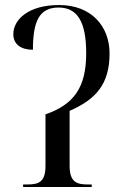

<svg xmlns="http://www.w3.org/2000/svg" viewBox="-20 -744 503 764"><path d="M72 0H345V-10H329C286 -10 257 -19 257 -84V-303C361 -348 416 -409 416 -531C416 -639 344 -724 215 -724C93 -724 33 -666 33 -608C33 -568 63 -546 111 -546C111 -659 136 -714 213 -714C287 -714 323 -659 323 -532C323 -396 274 -328 161 -289V-84C161 -19 133 -10 89 -10H72Z"/></svg>

Font: Noto Serif Display SemiCondensed
Style: Regular
Weight: 400
Width: 4
Designer: Monotype Design Team
Foundry: Monotype Imaging Inc.
Version: Version 2.009